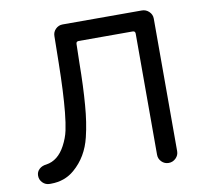

<svg xmlns="http://www.w3.org/2000/svg" viewBox="-77 -767 907 855"><g transform="rotate(-10 376.0 -339.5)"><path d="M35.2 -39.1Q35.2 -56.6 47.9 -68.4Q60.5 -80.1 80.1 -82Q133.8 -89.8 166 -150.4Q183.6 -183.6 190.4 -215.8Q197.3 -248 202.1 -295.9Q210.9 -384.8 212.9 -517.6L214.8 -638.7Q214.8 -657.2 228 -670.4Q241.2 -683.6 259.8 -683.6H618.2Q636.7 -683.6 650.4 -670.4Q664.1 -657.2 664.1 -638.7V-39.1Q664.1 -20.5 650.4 -7.3Q636.7 5.9 618.2 5.9Q599.6 5.9 586.4 -7.3Q573.2 -20.5 573.2 -39.1V-586.9Q573.2 -598.6 561.5 -598.6H317.4Q305.7 -598.6 305.7 -586.9L303.7 -501Q302.7 -395.5 295.9 -312.5Q290 -234.4 274.4 -170.9Q253.9 -85 192.4 -32.2Q148.4 5.9 85.9 5.9H80.1Q61.5 5.9 48.3 -7.3Q35.2 -20.5 35.2 -39.1Z"/></g></svg>

Font: jf-openhuninn-2.0
Style: Regular
Weight: 400
Designer: [Kosugi Maru]
Designed by MOTOYA      

[Varela Round]
Joe Prince (Latin component); Avraham Cornfeld (Hebrew component)
Foundry: justfont CO.,LTD.
Version: 2.0